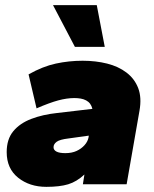

<svg xmlns="http://www.w3.org/2000/svg" viewBox="-20 -716 600 746"><path d="M160 10Q95 10 50.5 -25.5Q6 -61 6 -125Q6 -175 31.5 -206Q57 -237 101.5 -254Q146 -271 202 -277L339 -293Q336 -305 330 -313Q324 -321 314.5 -326Q305 -331 293.5 -333Q282 -335 269 -335Q240 -335 206.5 -326Q173 -317 122 -295L91 -427Q146 -458 197 -469Q248 -480 301 -480Q352 -480 396 -469Q440 -458 471.5 -434Q503 -410 517 -373.5Q531 -337 522 -286L472 0H302L308 -38Q278 -10 245 0Q212 10 160 10ZM234 -121Q259 -121 277.5 -129.5Q296 -138 308.5 -152Q321 -166 324 -182L325 -189L246 -178Q212 -174 200 -165Q188 -156 188 -144Q188 -133 199.5 -127Q211 -121 234 -121ZM271 -534 186 -696H356L387 -534Z"/></svg>

Font: Gantari Black
Style: Italic
Weight: 900
Italic angle: -10°
Version: Version 1.000